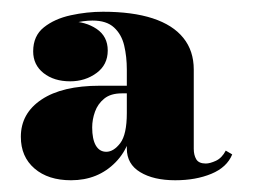

<svg xmlns="http://www.w3.org/2000/svg" viewBox="-20 -783 442 327"><path d="M278.5 -476Q241.5 -476 218.8 -489.8Q196 -503.5 196 -530V-664.5Q196 -686.5 191.5 -705.5Q187 -724.5 174.2 -736.2Q161.5 -748 137.5 -748Q122.5 -748 103.5 -743.2Q84.5 -738.5 70.5 -727Q56.5 -715.5 56.5 -695.5H37Q37 -717.5 55.5 -732Q74 -746.5 99.5 -746.5Q125.5 -746.5 144.5 -733.8Q163.5 -721 163.5 -697Q163.5 -672.5 144.2 -658.5Q125 -644.5 99.5 -644.5Q72 -644.5 54.2 -658.5Q36.5 -672.5 36.5 -695.5Q36.5 -722 54.8 -736.5Q73 -751 100.5 -757Q128 -763 155.5 -763Q205.5 -763 240 -751.8Q274.5 -740.5 292.2 -718.5Q310 -696.5 310 -664.5V-529.5Q310 -519 314.2 -511.8Q318.5 -504.5 330.5 -504.5Q337.5 -504.5 347.8 -509.2Q358 -514 364.5 -526.5L375.5 -520Q366.5 -498 340 -487Q313.5 -476 278.5 -476ZM101 -476Q62 -476 38.8 -496Q15.5 -516 15.5 -550Q15.5 -590 50.8 -613.5Q86 -637 150 -637H224V-624H187.5Q168.5 -624 157.5 -615Q146.5 -606 141.8 -592.8Q137 -579.5 137 -566Q137 -546 143.2 -535.2Q149.5 -524.5 161 -524.5Q173.5 -524.5 184.8 -539.2Q196 -554 196 -590.5H207Q207 -537.5 177 -506.8Q147 -476 101 -476Z"/></svg>

Font: Bodoni Moda 9pt Black
Style: Regular
Weight: 900
Designer: Owen Earl
Foundry: indestructible type
Version: Version 2.005